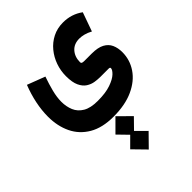

<svg xmlns="http://www.w3.org/2000/svg" viewBox="-277 -578 1285 1285"><g transform="rotate(-45 365.0 64.5)"><path d="M361.8 252.4 449.2 339.4 379.9 410.2 449.2 479 361.8 567.9 274.9 479 343.8 410.2 274.9 339.4ZM350.6 246.1Q245.6 246.1 176.5 205.6Q107.4 165 73.7 95Q40 24.9 40 -64.5Q40 -124 53.2 -187.7Q66.4 -251.5 91.3 -314.9L217.8 -266.6Q199.2 -213.9 186.5 -164.1Q173.8 -114.3 173.8 -71.8Q173.8 -25.9 189.9 12.5Q206.1 50.8 244.6 73.7Q283.2 96.7 350.6 96.7Q425.8 96.7 473.9 79.8Q522 63 544.9 41Q567.9 19 567.9 3.9Q567.9 -4.9 555.2 -4.9H476.1Q453.1 -4.9 425.8 -9Q398.4 -13.2 373.5 -29.1Q348.6 -44.9 332.8 -78.6Q316.9 -112.3 316.9 -170.9Q316.9 -222.2 333.7 -270Q350.6 -317.9 382.1 -356.2Q413.6 -394.5 458 -417Q502.4 -439.5 557.1 -439.5Q637.2 -439.5 699.2 -394L651.4 -259.8Q624.5 -274.4 600.6 -280.3Q576.7 -286.1 558.1 -286.1Q507.3 -286.1 478.5 -253.4Q449.7 -220.7 449.7 -171.4Q449.7 -160.6 458 -158.4Q466.3 -156.2 476.1 -156.2H545.4Q603.5 -156.2 636.7 -138.4Q669.9 -120.6 683.8 -89.4Q697.8 -58.1 697.8 -18.1Q697.8 54.7 657.2 114.7Q616.7 174.8 539.3 210.4Q461.9 246.1 350.6 246.1Z"/></g></svg>

Font: Vazirmatn UI NL Black
Style: Regular
Weight: 900
Designer: Saber Rastikerdar
Foundry: Saber Rastikerdar
Version: Version 33.003